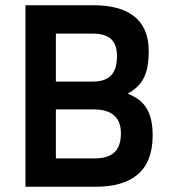

<svg xmlns="http://www.w3.org/2000/svg" viewBox="-20 -712 649 732"><path d="M77 -692V0H344C478 0 562 -56 562 -195C562 -289 529 -330 467 -355C522 -386 547 -426 547 -518C547 -642 463 -692 337 -692ZM336 -295C391 -295 441 -276 441 -204C441 -133 404 -108 338 -108H193V-295ZM331 -584C395 -584 426 -559 426 -498C426 -434 399 -401 334 -401H193V-584Z"/></svg>

Font: TitilliumText22L
Style: 800 wt
Weight: 800
Designer: Campivisivi
Foundry: Campivisivi
Version: 1.000